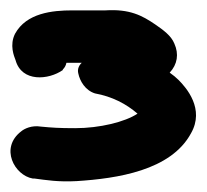

<svg xmlns="http://www.w3.org/2000/svg" viewBox="-23 -664 398 370"><path d="M6 -599C-5 -577 4 -556 7 -548C19 -505 71 -510 98 -529V-530C102 -534 104 -538 105 -543H186C190 -543 189 -544 195 -543C195 -544 198 -548 200 -554C199 -554 197 -556 197 -556C190 -556 184 -557 172 -556C143 -555 123 -540 128 -522C131 -508 141 -490 160 -484C193 -478 220 -464 242 -445C218 -429 169 -417 122 -417C90 -417 77 -418 56 -420C38 -423 24 -416 18 -411C-24 -379 5 -326 40 -320H43C66 -317 89 -313 125 -315C202 -320 306 -335 345 -407C372 -454 336 -495 321 -510C316 -515 311 -519 304 -524C319 -540 322 -560 313 -580C307 -595 292 -606 276 -617C251 -634 227 -647 180 -644H116C78 -644 28 -639 6 -599Z"/></svg>

Font: Stray Cat
Style: ExBlk
Weight: 1000
Version: Version 1.0